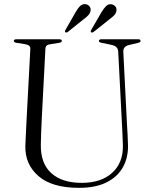

<svg xmlns="http://www.w3.org/2000/svg" viewBox="-20 -889 735 924"><path d="M567 -291 549 -639.5Q548.5 -653 541 -661.2Q533.5 -669.5 514.5 -673.5L468.5 -683Q456 -685 456 -692Q456 -700 468 -700H645Q656.5 -700 656.5 -692Q656.5 -685 643 -682.5L603.5 -673Q571.5 -666.5 573.5 -638.5L591 -292Q592.5 -266.5 594 -241.5Q595.5 -216.5 596 -190.5Q597.5 -131.5 572 -85Q546.5 -38.5 493.5 -11.8Q440.5 15 360.5 15Q231 15 165.8 -41Q100.5 -97 102 -185Q102.5 -200 103.5 -223Q104.5 -246 105.8 -270.8Q107 -295.5 108 -315L126 -654Q127 -672.5 100 -676.5L59 -683Q46.5 -685 46.5 -692Q46.5 -700 59 -700H265.5Q277.5 -700 277.5 -692Q277.5 -685 265 -683L224 -676.5Q210.5 -674.5 204.8 -669.8Q199 -665 198.5 -653.5L181 -318Q179 -280 178 -248.8Q177 -217.5 176.5 -193.5Q175 -102.5 226.8 -55.8Q278.5 -9 373.5 -9Q467 -9 520 -57.5Q573 -106 571.5 -189Q570.5 -220.5 569.2 -245.5Q568 -270.5 567 -291ZM342.5 -828Q353.5 -848 364.8 -859.2Q376 -870.5 391 -869Q403 -867.5 410.2 -859Q417.5 -850.5 416 -839Q414.5 -826 405.2 -816Q396 -806 382.5 -796.5L306 -735Q299 -730.5 294.5 -734Q290.5 -737 295 -745ZM467 -828Q478.5 -847.5 489.8 -859Q501 -870.5 516 -868.5Q528 -866.5 535 -858.2Q542 -850 540.5 -838.5Q539 -825 529.2 -815.2Q519.5 -805.5 506.5 -796L430 -735Q423 -730.5 418 -734Q414.5 -737 419 -745Z"/></svg>

Font: Fraunces 72pt Light
Style: Regular
Weight: 300
Version: Version 1.000;[0bf87f6ff]